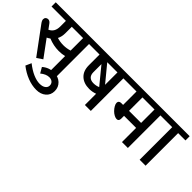

<svg xmlns="http://www.w3.org/2000/svg" viewBox="-31 -1374 2394 2394"><g transform="rotate(45 1165.5 -177.0)"><path d="M47 -332.2Q22.2 -365.5 22.2 -386.8Q22.2 -408 34.9 -420.6Q47.5 -433.3 67.7 -433.3Q95 -433.3 115.3 -405.5L161.8 -341.8Q201.2 -360.5 219.7 -393.3Q238.1 -426.2 238.1 -476.2V-574.3H-15.2V-648.6H775V-574.3H646.1V0H541.5V-256.8Q494.9 -245.2 438.8 -245.2Q348.8 -245.2 257.8 -282.1Q238.1 -267.4 215.9 -257.3L378.2 -36.4L302.8 14.2ZM318.5 -353.4Q373.1 -336.7 430 -336.7Q486.9 -336.7 541.5 -353.9V-574.3H342.3V-459.6Q342.3 -399.4 318.5 -353.4Z M589.5 -14.7Q664.8 -14.7 712.1 29.8Q759.4 74.3 759.4 143.3Q759.4 212.3 710.3 254Q661.3 295.8 583.7 295.8Q506.1 295.8 426.7 264.7Q347.3 233.6 275 176.9L308.9 101.1Q379.2 156.7 443.6 184.5Q508.1 212.3 559.7 212.3Q611.2 212.3 639 191.1Q666.8 169.9 666.8 138Q666.8 106.2 645.6 87.2Q624.4 68.3 588.5 68.3Q534.4 68.3 475.2 116.8L432.8 43.5Q499 -14.7 589.5 -14.7Z M1115.3 -284.1 932.8 -506.6V-365.5Q932.8 -316 958.5 -291.5Q984.3 -266.9 1030.8 -266.9Q1077.4 -266.9 1115.3 -284.1ZM1147.1 -574.3H967.1L1147.1 -355.9ZM1147.1 0V-198.2Q1096.1 -179.5 1043.5 -179.5Q945.9 -179.5 888.8 -233.1Q831.6 -286.7 831.6 -386.2V-574.3H744.7V-648.6H1380.2V-574.3H1251.8V0Z M1800.8 0V-249.7H1588V-199.7Q1588 -155.2 1551.1 -155.2Q1531.9 -155.2 1506.8 -168.1Q1481.8 -181 1459.3 -203.5Q1436.8 -226 1421.9 -252.5Q1407 -279.1 1407 -298Q1407 -317 1417.8 -327.4Q1428.7 -337.7 1450.5 -337.7H1483.3V-574.3H1349.8V-648.6H2033.9V-574.3H1905V0ZM1800.8 -574.3H1588V-337.7H1800.8Z M2112.7 0V-574.3H2003.5V-648.6H2346.3V-574.3H2217.4V0Z"/></g></svg>

Font: Khula Semibold
Style: Regular
Weight: 600
Designer: Erin McLaughlin, Steve Matteson
Version: Version 1.000;PS 1.0;hotconv 1.0.72;makeotf.lib2.5.5900; ttf